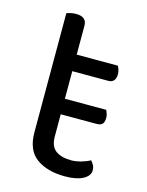

<svg xmlns="http://www.w3.org/2000/svg" viewBox="-98 -665 568 740"><g transform="rotate(15 186.0 -295.0)"><path d="M233 13Q163 13 119.5 -18Q76 -49 76 -121V-596Q81 -598 91.5 -600.5Q102 -603 114 -603Q156 -603 156 -567V-452H320Q323 -447 326 -438.5Q329 -430 329 -420Q329 -386 299 -386H156V-276H321Q323 -271 326 -263.5Q329 -256 329 -246Q329 -228 321.5 -221Q314 -214 300 -214H156V-126Q156 -86 178.5 -69.5Q201 -53 242 -53Q259 -53 280 -59Q301 -65 315 -73Q321 -67 326 -58Q331 -49 331 -37Q331 -15 305 -1Q279 13 233 13Z"/></g></svg>

Font: Baloo 2
Style: Regular
Weight: 400
Designer: Sarang Kulkarni and Ek Type
Foundry: Ek Type
Version: Version 1.640;hotconv 1.0.111;makeotfexe 2.5.65597; ttfautoh